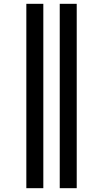

<svg xmlns="http://www.w3.org/2000/svg" viewBox="-20 -843 540 1006"><path d="M293 143V-823H382V143ZM118 143V-823H207V143Z"/></svg>

Font: Iosevka SS08 Regular
Style: Bold
Weight: 700
Monospace: yes
Designer: Belleve Invis
Foundry: Belleve Invis
Version: Version 16.3.4; ttfautohint (v1.8.4)